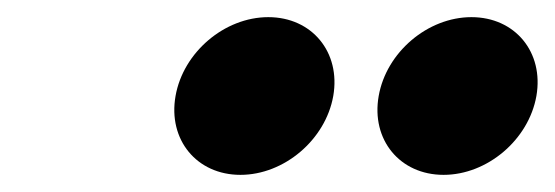

<svg xmlns="http://www.w3.org/2000/svg" viewBox="-20 -811 647 224"><path d="M530 -791C479 -791 430.7 -750 421.8 -699C412.8 -648 446.5 -607 497.5 -607C548.5 -607 596.8 -648 605.8 -699C614.7 -750 581 -791 530 -791ZM293 -791C242 -791 193.7 -750 184.8 -699C175.8 -648 209.5 -607 260.5 -607C311.5 -607 359.8 -648 368.8 -699C377.7 -750 344 -791 293 -791Z"/></svg>

Font: Hussar Wysoki
Style: Obl
Weight: 700
Foundry: Cannot Into Space Fonts
Version: Version 0.92